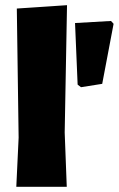

<svg xmlns="http://www.w3.org/2000/svg" viewBox="-20 -722 459 742"><path d="M230 -210 238 0H43L52 -190L45 -689L239 -702ZM419 -630 375 -398 293 -385 280 -395 270 -633 409 -641Z"/></svg>

Font: Luna Sans Black
Style: Regular
Weight: 900
Designer: Juan Pablo del Peral
Foundry: Huerta Tipografica
Version: Version 2.001; ttfautohint (v1.5)